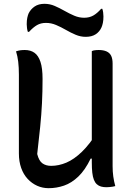

<svg xmlns="http://www.w3.org/2000/svg" viewBox="-20 -972 690 1006"><path d="M584 3Q578 5 571 6Q564 7 555 8Q546 9 538 9Q522 9 509.5 5.5Q497 2 487.5 -6.5Q478 -15 472 -30Q466 -45 463.5 -67.5Q461 -90 461 -121Q461 -230 461 -314Q461 -398 461 -466Q461 -534 461 -591.5Q461 -649 461 -704Q467 -707 472.5 -708Q478 -709 484.5 -709.5Q491 -710 497 -710Q522 -710 538.5 -702.5Q555 -695 562.5 -679.5Q570 -664 570 -639Q570 -571 570 -504Q570 -437 570 -369.5Q570 -302 570 -235Q570 -168 570 -101Q570 -73 573.5 -47.5Q577 -22 584 3ZM235 14Q203 14 175 1.5Q147 -11 125 -34.5Q103 -58 91 -92Q79 -126 79 -168Q79 -237 79 -306Q79 -375 79 -444.5Q79 -514 79 -581Q79 -618 75.5 -648Q72 -678 64 -703Q76 -707 86.5 -708.5Q97 -710 110 -710Q140 -710 160.5 -695.5Q181 -681 192 -648Q203 -615 203 -558Q203 -493 200 -432Q197 -371 190.5 -307Q184 -243 175 -165Q184 -129 202.5 -116Q221 -103 248 -103Q288 -103 328 -120Q368 -137 409 -176.5Q450 -216 491 -282V-141H455Q426 -81 390.5 -47Q355 -13 315.5 0.5Q276 14 235 14ZM421 -879Q448 -879 468.5 -890.5Q489 -902 510 -926H516Q519 -918 520.5 -906.5Q522 -895 522 -886Q522 -866 519 -852Q516 -838 512 -829Q502 -806 481.5 -792.5Q461 -779 429 -779Q402 -779 376 -790Q350 -801 325 -815.5Q300 -830 274 -841Q248 -852 221 -852Q194 -852 174 -840.5Q154 -829 132 -805H126Q123 -813 121.5 -824.5Q120 -836 120 -845Q120 -865 123 -879Q126 -893 130 -902Q141 -924 161.5 -938Q182 -952 213 -952Q241 -952 266.5 -941Q292 -930 317.5 -915.5Q343 -901 368.5 -890Q394 -879 421 -879Z"/></svg>

Font: Recursive Casual Medium
Style: Regular
Weight: 500
Version: Version 1.047